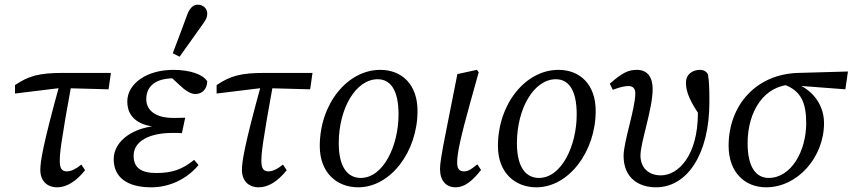

<svg xmlns="http://www.w3.org/2000/svg" viewBox="-20 -786 3643 819"><path d="M44 -387 232 -410H258L443 -405L453 -475H250C145 -475 102 -462 44 -423V-387ZM224 13C263 13 304 -11 343 -60L327 -84C305 -66 284 -55 265 -55C244 -55 235 -68 235 -98C235 -131 237 -164 288 -445L237 -436C160 -158 152 -94 152 -61C152 -15 180 13 224 13Z M625 13C701 13 775 -20 827 -82L808 -104C758 -63 713 -48 648 -48C582 -48 550 -70 550 -122C550 -182 614 -219 716 -219C731 -219 744 -219 756 -218L770 -284C744 -283 743 -283 719 -283C645 -283 604 -314 604 -363C604 -420 646 -452 721 -452C741 -452 758 -450 781 -445L776 -462H704L746 -423C770 -400 793 -385 813 -385C843 -385 863 -406 864 -439C846 -469 790 -488 719 -488C607 -488 523 -430 523 -353C523 -284 573 -246 669 -243L671 -250C554 -249 465 -187 465 -107C465 -30 522 13 625 13ZM717 -559 746 -544C777 -588 809 -632 840 -676C858 -700 864 -711 864 -729C864 -748 848 -766 824 -766C807 -766 792 -756 780 -727C760 -671 738 -615 717 -559Z M904 -387 1092 -410H1118L1303 -405L1313 -475H1110C1005 -475 962 -462 904 -423V-387ZM1084 13C1123 13 1164 -11 1203 -60L1187 -84C1165 -66 1144 -55 1125 -55C1104 -55 1095 -68 1095 -98C1095 -131 1097 -164 1148 -445L1097 -436C1020 -158 1012 -94 1012 -61C1012 -15 1040 13 1084 13Z M1508 13C1646 13 1761 -139 1761 -313C1761 -426 1694 -488 1602 -488C1462 -488 1344 -343 1344 -163C1344 -49 1417 13 1508 13ZM1519 -27C1465 -27 1425 -70 1425 -175C1425 -324 1498 -448 1591 -448C1643 -448 1680 -406 1680 -298C1680 -164 1615 -27 1519 -27Z M1924 13C1961 13 1994 -13 2032 -61L2016 -85C1994 -67 1979 -55 1960 -55C1939 -55 1930 -66 1930 -93C1930 -134 1947 -209 1988 -356L2022 -478L2014 -488L1931 -470L1886 -243C1860 -113 1857 -86 1857 -65C1857 -15 1883 13 1924 13Z M2268 13C2406 13 2521 -139 2521 -313C2521 -426 2454 -488 2362 -488C2222 -488 2104 -343 2104 -163C2104 -49 2177 13 2268 13ZM2279 -27C2225 -27 2185 -70 2185 -175C2185 -324 2258 -448 2351 -448C2403 -448 2440 -406 2440 -298C2440 -164 2375 -27 2279 -27Z M2778 13C2913 13 3006 -131 3006 -350C3006 -409 3005 -438 3000 -469C2993 -481 2982 -488 2966 -488C2936 -488 2906 -471 2906 -433C2906 -397 2920 -355 2976 -278L2980 -347L2953 -382C2956 -352 2957 -330 2957 -304C2957 -123 2874 -38 2799 -38C2746 -38 2712 -71 2712 -123C2712 -178 2764 -322 2764 -406C2764 -458 2741 -488 2697 -488C2659 -488 2634 -475 2581 -429L2594 -403C2626 -415 2646 -419 2661 -419C2680 -419 2690 -408 2690 -388C2690 -323 2640 -182 2640 -121C2640 -24 2708 13 2778 13Z M3248 13C3382 13 3495 -115 3495 -261C3495 -350 3431 -420 3347 -438L3328 -424C3396 -398 3419 -349 3419 -261C3419 -140 3354 -27 3259 -27C3207 -27 3169 -70 3169 -175C3169 -313 3241 -424 3360 -425L3376 -421L3586 -405L3597 -481L3385 -475C3205 -470 3088 -337 3088 -164C3088 -49 3159 13 3248 13Z"/></svg>

Font: Source Serif 4 Variable
Style: Italic
Weight: 400
Italic angle: -12°
Designer: Frank Grießhammer
Foundry: Adobe Systems Incorporated
Version: Version 4.004;hotconv 1.0.116;makeotfexe 2.5.65601